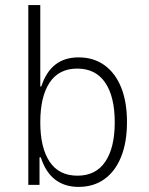

<svg xmlns="http://www.w3.org/2000/svg" viewBox="-20 -725 583 753"><path d="M288 8Q234 8 196.5 -20.5Q159 -49 140 -108H135V0H91V-705H138V-386H142Q161 -444 197.5 -472Q234 -500 288 -500Q347 -500 389.5 -469.5Q432 -439 455 -382.5Q478 -326 478 -246Q478 -167 455 -110Q432 -53 389.5 -22.5Q347 8 288 8ZM284 -36Q356 -36 393 -91Q430 -146 430 -245Q430 -346 392.5 -401Q355 -456 283 -456Q211 -456 174.5 -401Q138 -346 138 -245Q138 -146 174.5 -91Q211 -36 284 -36Z"/></svg>

Font: Nunito Sans 7pt Condensed ExtraLight
Style: Regular
Weight: 250
Width: 3
Designer: Vernon Adams
Foundry: Vernon Adams
Version: Version 3.101;gftools[0.9.27]